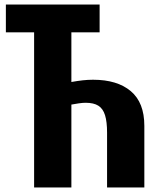

<svg xmlns="http://www.w3.org/2000/svg" viewBox="-20 -830 704 850"><path d="M392 -477Q499 -477 559 -426.5Q619 -376 619 -273V0H454V-243Q454 -291 445 -320Q436 -349 415.5 -362Q395 -375 359 -375Q346 -375 329 -372.5Q312 -370 296 -367V0H131V-687H6V-810H421V-687H296V-467Q324 -472 346.5 -474.5Q369 -477 392 -477Z"/></svg>

Font: Oswald SemiBold
Style: Regular
Weight: 600
Designer: Vernon Adams
Foundry: Vernon Adams
Version: Version 4.103;gftools[0.9.33.dev8+g029e19f]